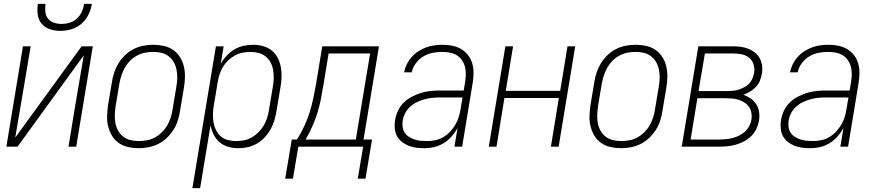

<svg xmlns="http://www.w3.org/2000/svg" viewBox="-20 -760 4540 995"><path d="M13 0 99 -520H139L104 -312Q93 -246 81.5 -179.5Q70 -113 59 -47L403 -520H461L375 0H335L369 -208Q380 -274 391.5 -340.5Q403 -407 414 -473L71 0ZM293 -600Q265 -600 239 -608.5Q213 -617 196 -637Q179 -657 175.5 -684.5Q172 -712 176 -740H216Q213 -719 215 -699Q217 -679 228.5 -664Q240 -649 259 -642.5Q278 -636 299 -636Q320 -636 341 -642.5Q362 -649 378.5 -664Q395 -679 404 -699Q413 -719 416 -740H456Q452 -712 438.5 -684.5Q425 -657 402 -637Q379 -617 350 -608.5Q321 -600 293 -600Z M699 8Q671 8 644 2Q617 -4 595.5 -19Q574 -34 560.5 -56.5Q547 -79 540.5 -105Q534 -131 535 -159Q536 -187 540 -215L560 -335Q564 -361 572.5 -386Q581 -411 595 -433.5Q609 -456 629 -475Q649 -494 673 -506Q697 -518 723 -523Q749 -528 774 -528Q802 -528 829 -522Q856 -516 877.5 -501Q899 -486 913 -463.5Q927 -441 933 -415Q939 -389 938.5 -361Q938 -333 933 -305L913 -185Q909 -159 901 -134Q893 -109 878.5 -86.5Q864 -64 844 -45Q824 -26 800 -14Q776 -2 750 3Q724 8 699 8ZM700 -29Q720 -29 741.5 -33Q763 -37 782.5 -47.5Q802 -58 818.5 -74Q835 -90 846 -109Q857 -128 864 -149Q871 -170 874 -191L894 -311Q898 -333 898.5 -355Q899 -377 895 -398Q891 -419 881 -437Q871 -455 854.5 -468Q838 -481 817.5 -486Q797 -491 774 -491Q754 -491 732.5 -487Q711 -483 691 -472.5Q671 -462 655 -446Q639 -430 628 -411Q617 -392 610 -371Q603 -350 599 -329L579 -209Q576 -187 575 -165Q574 -143 578 -122Q582 -101 592 -83Q602 -65 618.5 -52Q635 -39 656 -34Q677 -29 700 -29Z M977 215 1099 -520H1139L1124 -429Q1136 -451 1154.5 -471Q1173 -491 1195 -504Q1217 -517 1242 -522.5Q1267 -528 1291 -528Q1318 -528 1343.5 -521Q1369 -514 1388.5 -498Q1408 -482 1419.5 -459.5Q1431 -437 1435.5 -411.5Q1440 -386 1439 -359Q1438 -332 1433 -305L1413 -185Q1409 -161 1402 -137Q1395 -113 1382.5 -90.5Q1370 -68 1352 -48.5Q1334 -29 1311.5 -16Q1289 -3 1264.5 2.5Q1240 8 1216 8Q1188 8 1163 1Q1138 -6 1118.5 -22.5Q1099 -39 1087.5 -62Q1076 -85 1071 -110L1017 215ZM1204 -29Q1224 -29 1245 -33Q1266 -37 1285 -48Q1304 -59 1320 -75Q1336 -91 1347 -110Q1358 -129 1364.5 -149.5Q1371 -170 1374 -191L1394 -311Q1398 -332 1398.5 -354Q1399 -376 1395.5 -397Q1392 -418 1382.5 -436Q1373 -454 1357 -467Q1341 -480 1320.5 -485.5Q1300 -491 1278 -491Q1258 -491 1237.5 -487Q1217 -483 1197.5 -472.5Q1178 -462 1162 -446.5Q1146 -431 1135 -412.5Q1124 -394 1117.5 -373.5Q1111 -353 1108 -333L1088 -213Q1084 -191 1083.5 -169Q1083 -147 1086.5 -126Q1090 -105 1099.5 -86Q1109 -67 1124 -53.5Q1139 -40 1160.5 -34.5Q1182 -29 1204 -29Z M1458 166 1492 -37H1519Q1540 -70 1556.5 -105.5Q1573 -141 1584.5 -177.5Q1596 -214 1603.5 -251Q1611 -288 1618 -325L1650 -520H1944L1864 -37H1908L1874 166H1834L1862 0H1526L1498 166ZM1564 -37H1824L1898 -483H1683L1656 -319Q1650 -283 1643 -247Q1636 -211 1625 -175.5Q1614 -140 1598.5 -105Q1583 -70 1564 -37Z M2181 8Q2159 8 2138 5.5Q2117 3 2098 -4.5Q2079 -12 2063 -24.5Q2047 -37 2037.5 -54.5Q2028 -72 2026 -93.5Q2024 -115 2027 -136Q2031 -161 2042 -185Q2053 -209 2071.5 -227.5Q2090 -246 2114 -258.5Q2138 -271 2162 -278.5Q2186 -286 2211 -288.5Q2236 -291 2260 -291H2383L2391 -339Q2394 -359 2394 -378.5Q2394 -398 2389 -416Q2384 -434 2373 -449.5Q2362 -465 2346 -474.5Q2330 -484 2310.5 -487.5Q2291 -491 2271 -491Q2246 -491 2221 -486Q2196 -481 2173.5 -467.5Q2151 -454 2134.5 -431.5Q2118 -409 2114 -385H2074Q2078 -406 2088 -426.5Q2098 -447 2113.5 -464.5Q2129 -482 2148.5 -494.5Q2168 -507 2188.5 -514.5Q2209 -522 2231 -525Q2253 -528 2274 -528Q2300 -528 2324.5 -523Q2349 -518 2369.5 -506Q2390 -494 2405 -475Q2420 -456 2427 -432.5Q2434 -409 2434 -383.5Q2434 -358 2430 -333L2375 0H2335L2351 -96Q2338 -73 2320 -52.5Q2302 -32 2279 -18Q2256 -4 2231 2Q2206 8 2181 8ZM2194 -29Q2215 -29 2236.5 -33.5Q2258 -38 2277.5 -49.5Q2297 -61 2312.5 -77.5Q2328 -94 2339.5 -113.5Q2351 -133 2357.5 -154Q2364 -175 2367 -196L2377 -255H2260Q2240 -255 2220 -253Q2200 -251 2180 -245.5Q2160 -240 2141 -231Q2122 -222 2106 -207.5Q2090 -193 2080 -174Q2070 -155 2067 -135Q2064 -118 2066.5 -101.5Q2069 -85 2077.5 -72Q2086 -59 2100 -50.5Q2114 -42 2129 -37Q2144 -32 2161 -30.5Q2178 -29 2194 -29Z M2513 0 2599 -520H2639L2601 -289H2883L2921 -520H2961L2875 0H2835L2876 -252H2594L2553 0Z M3199 8Q3171 8 3144 2Q3117 -4 3095.5 -19Q3074 -34 3060.5 -56.5Q3047 -79 3040.5 -105Q3034 -131 3035 -159Q3036 -187 3040 -215L3060 -335Q3064 -361 3072.5 -386Q3081 -411 3095 -433.5Q3109 -456 3129 -475Q3149 -494 3173 -506Q3197 -518 3223 -523Q3249 -528 3274 -528Q3302 -528 3329 -522Q3356 -516 3377.5 -501Q3399 -486 3413 -463.5Q3427 -441 3433 -415Q3439 -389 3438.5 -361Q3438 -333 3433 -305L3413 -185Q3409 -159 3401 -134Q3393 -109 3378.5 -86.5Q3364 -64 3344 -45Q3324 -26 3300 -14Q3276 -2 3250 3Q3224 8 3199 8ZM3200 -29Q3220 -29 3241.5 -33Q3263 -37 3282.5 -47.5Q3302 -58 3318.5 -74Q3335 -90 3346 -109Q3357 -128 3364 -149Q3371 -170 3374 -191L3394 -311Q3398 -333 3398.5 -355Q3399 -377 3395 -398Q3391 -419 3381 -437Q3371 -455 3354.5 -468Q3338 -481 3317.5 -486Q3297 -491 3274 -491Q3254 -491 3232.5 -487Q3211 -483 3191 -472.5Q3171 -462 3155 -446Q3139 -430 3128 -411Q3117 -392 3110 -371Q3103 -350 3099 -329L3079 -209Q3076 -187 3075 -165Q3074 -143 3078 -122Q3082 -101 3092 -83Q3102 -65 3118.5 -52Q3135 -39 3156 -34Q3177 -29 3200 -29Z M3707 0H3513L3599 -520H3780Q3801 -520 3821.5 -517Q3842 -514 3860 -506.5Q3878 -499 3893.5 -486.5Q3909 -474 3918 -456.5Q3927 -439 3929.5 -418.5Q3932 -398 3928 -376Q3925 -358 3917.5 -340.5Q3910 -323 3897 -309Q3884 -295 3866.5 -285Q3849 -275 3832 -269Q3852 -262 3870 -249.5Q3888 -237 3899.5 -219Q3911 -201 3914 -178.5Q3917 -156 3913 -133Q3909 -111 3899 -90.5Q3889 -70 3872.5 -54Q3856 -38 3835 -27Q3814 -16 3792.5 -10Q3771 -4 3749.5 -2Q3728 0 3707 0ZM3600 -288H3749Q3763 -288 3778.5 -289.5Q3794 -291 3808 -295.5Q3822 -300 3836.5 -307.5Q3851 -315 3862 -326.5Q3873 -338 3879 -352.5Q3885 -367 3888 -382Q3892 -404 3885.5 -425.5Q3879 -447 3862.5 -460.5Q3846 -474 3824.5 -478.5Q3803 -483 3780 -483H3633ZM3559 -37H3707Q3724 -37 3741 -38.5Q3758 -40 3775.5 -44.5Q3793 -49 3809.5 -57Q3826 -65 3839.5 -77Q3853 -89 3862 -105.5Q3871 -122 3874 -139Q3877 -157 3874 -174.5Q3871 -192 3862 -205.5Q3853 -219 3839 -228Q3825 -237 3809 -242.5Q3793 -248 3775 -249.5Q3757 -251 3740 -251H3594Z M4181 8Q4159 8 4138 5.5Q4117 3 4098 -4.5Q4079 -12 4063 -24.5Q4047 -37 4037.5 -54.5Q4028 -72 4026 -93.5Q4024 -115 4027 -136Q4031 -161 4042 -185Q4053 -209 4071.5 -227.5Q4090 -246 4114 -258.5Q4138 -271 4162 -278.5Q4186 -286 4211 -288.5Q4236 -291 4260 -291H4383L4391 -339Q4394 -359 4394 -378.5Q4394 -398 4389 -416Q4384 -434 4373 -449.5Q4362 -465 4346 -474.5Q4330 -484 4310.5 -487.5Q4291 -491 4271 -491Q4246 -491 4221 -486Q4196 -481 4173.5 -467.5Q4151 -454 4134.5 -431.5Q4118 -409 4114 -385H4074Q4078 -406 4088 -426.5Q4098 -447 4113.5 -464.5Q4129 -482 4148.5 -494.5Q4168 -507 4188.5 -514.5Q4209 -522 4231 -525Q4253 -528 4274 -528Q4300 -528 4324.5 -523Q4349 -518 4369.5 -506Q4390 -494 4405 -475Q4420 -456 4427 -432.5Q4434 -409 4434 -383.5Q4434 -358 4430 -333L4375 0H4335L4351 -96Q4338 -73 4320 -52.5Q4302 -32 4279 -18Q4256 -4 4231 2Q4206 8 4181 8ZM4194 -29Q4215 -29 4236.5 -33.5Q4258 -38 4277.5 -49.5Q4297 -61 4312.5 -77.5Q4328 -94 4339.5 -113.5Q4351 -133 4357.5 -154Q4364 -175 4367 -196L4377 -255H4260Q4240 -255 4220 -253Q4200 -251 4180 -245.5Q4160 -240 4141 -231Q4122 -222 4106 -207.5Q4090 -193 4080 -174Q4070 -155 4067 -135Q4064 -118 4066.5 -101.5Q4069 -85 4077.5 -72Q4086 -59 4100 -50.5Q4114 -42 4129 -37Q4144 -32 4161 -30.5Q4178 -29 4194 -29Z"/></svg>

Font: Iosevka Extralight Oblique
Style: Regular
Weight: 200
Italic angle: -9°
Monospace: yes
Designer: Belleve Invis
Foundry: Belleve Invis
Version: Version 32.5.0; ttfautohint (v1.8.4)